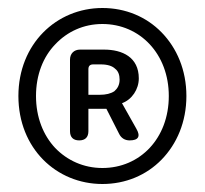

<svg xmlns="http://www.w3.org/2000/svg" viewBox="-20 -817 513 480"><path d="M384 -736C346 -775 294 -797 236 -797C121 -797 26 -707 26 -577C26 -446 121 -357 236 -357C294 -357 346 -379 384 -418C422 -457 446 -512 446 -577C446 -642 422 -697 384 -736ZM118 -706C148 -738 189 -757 236 -757C330 -757 402 -682 402 -577C402 -471 330 -397 236 -397C189 -397 148 -416 118 -447C88 -479 70 -524 70 -577C70 -630 88 -675 118 -706ZM155 -636V-579V-489C155 -474 163 -466 178 -466C193 -466 201 -474 201 -489V-545H246L278 -482C283 -472 292 -466 304 -466C326 -466 332 -476 321 -495L285 -559C310 -568 327 -594 327 -621C327 -674 286 -693 240 -693H180C165 -693 155 -683 155 -668ZM268 -645C276 -639 279 -629 279 -618C279 -605 274 -596 266 -589C257 -583 245 -580 229 -580H201V-644C201 -652 205 -656 213 -656H232C249 -656 261 -652 268 -645Z"/></svg>

Font: GenSenRounded2 TW R
Style: Regular
Weight: 400
Version: Version 2.100;PS 2.1;hotconv 16.6.51;makeotf.lib2.5.65220 DE